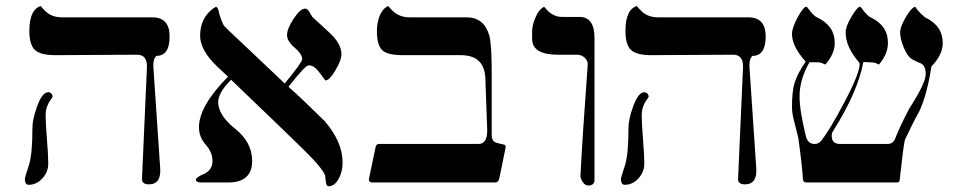

<svg xmlns="http://www.w3.org/2000/svg" viewBox="-20 -613 3212 645"><path d="M505.4 -425.3Q494.1 -415 495.1 -389.6L518.1 -48.3Q522 6.3 480 6.3Q456.1 6.3 457 -12.7L473.6 -387.2Q475.1 -429.2 440.4 -429.2L165 -427.7Q116.7 -427.7 97.7 -444.8Q78.6 -461.9 78.6 -510.3Q78.6 -580.1 116.7 -592.8Q123 -585 131.8 -576.2Q153.3 -554.7 189 -554.7H491.2Q549.8 -555.2 549.8 -490.2Q549.8 -425.3 505.4 -425.3ZM154.8 -284.2Q133.3 -257.3 133.3 -227.1Q133.3 -199.2 137.7 -145.3Q142.1 -91.3 142.1 -63.5Q142.1 -35.6 122.6 -13.9Q103 7.8 76.2 7.8Q63.5 7.8 63.5 -12.7Q63.5 -16.6 77.6 -59.6Q88.9 -96.2 88.9 -182.6Q88.9 -211.9 104 -253.9Q121.6 -303.2 142.1 -303.2Q149.9 -303.2 154.3 -296.1Q158.7 -289.1 154.8 -284.2Z M1130.9 -67.4Q1130.9 -38.1 1119.1 -15.1Q1105 12.7 1084 12.7Q1076.2 12.7 1074.7 -1.5Q1072.3 -22 1072.3 -22.9Q1063.5 -48.3 998.5 -111.8Q973.1 -137.2 756.3 -345.2Q713.4 -302.2 712.9 -270.5Q712.9 -226.1 770 -180.4Q827.1 -134.8 827.1 -72.3Q827.1 0 746.1 0H654.8Q638.2 0 638.2 -10.3Q638.2 -16.6 666 -29.3Q693.8 -42 693.8 -72.3Q693.8 -101.6 671.1 -127Q648.4 -152.3 648.4 -185.5Q648.4 -256.8 746.1 -355.5Q731.9 -368.2 709.5 -389.6Q652.3 -444.3 652.3 -492.7Q652.3 -551.3 695.3 -584Q704.1 -590.3 706.5 -590.3Q712.9 -586.4 715.6 -571.3Q718.3 -556.2 731.9 -526.9Q735.8 -522 796.9 -464.8L936.5 -332.5Q995.1 -403.8 995.1 -414.1Q995.1 -431.6 969.7 -453.1Q944.3 -474.6 944.3 -495.1Q944.3 -516.6 966.6 -550.3Q988.8 -584 1004.9 -584Q1012.7 -584 1018.3 -574.5Q1023.9 -564.9 1029.3 -556.2Q1059.6 -528.3 1090.3 -500Q1127 -464.4 1127 -431.6Q1127 -410.2 1106.7 -376.5Q1086.4 -342.8 1073.7 -342.8Q1072.3 -342.8 1054 -368.2Q1035.6 -393.6 1017.6 -393.6Q1004.9 -393.6 949.2 -321.3Q991.2 -284.7 1071.3 -205.6Q1130.9 -135.7 1130.9 -67.4Z M1678.7 -118.2 1657.2 -12.7Q1653.3 0 1644.5 0H1230.5Q1219.2 0 1219.2 -11.2L1242.2 -120.6Q1244.6 -129.4 1253.4 -129.4H1587.4Q1617.7 -129.4 1616.7 -177.7L1610.4 -351.6Q1606.4 -427.7 1527.8 -427.7H1332Q1281.2 -427.7 1263.7 -444.8Q1246.1 -461.9 1246.1 -510.3Q1246.1 -530.8 1253.4 -554.7Q1264.6 -585 1284.2 -592.8Q1290.5 -585 1299.3 -576.2Q1322.3 -554.7 1356.4 -554.7H1547.9Q1606.4 -554.7 1624 -492.7Q1631.8 -460.9 1631.8 -372.1V-160.2Q1631.8 -138.7 1646.5 -134Q1661.1 -129.4 1674.8 -127Q1678.7 -124.5 1678.7 -118.2Z M1977.1 -45.9V-4.9Q1974.6 10.3 1955.6 10.3Q1945.3 10.3 1937 -2.4Q1928.7 -15.1 1930.2 -27.8Q1936.5 -150.9 1954.1 -392.1Q1956.5 -407.2 1945.3 -418.2Q1934.1 -429.2 1918.5 -429.2H1854Q1769 -429.2 1767.6 -481V-507.8Q1767.6 -526.9 1777.8 -552.2Q1790.5 -582.5 1808.1 -590.3Q1814.5 -582.5 1823.2 -573.7Q1843.8 -556.2 1867.7 -556.2H1926.3Q1977.1 -556.2 1977.1 -486.3Z M2507.8 -425.3Q2496.6 -415 2497.6 -389.6L2520.5 -48.3Q2524.4 6.3 2482.4 6.3Q2458.5 6.3 2459.5 -12.7L2476.1 -387.2Q2477.5 -429.2 2442.9 -429.2L2167.5 -427.7Q2119.1 -427.7 2100.1 -444.8Q2081.1 -461.9 2081.1 -510.3Q2081.1 -580.1 2119.1 -592.8Q2125.5 -585 2134.3 -576.2Q2155.8 -554.7 2191.4 -554.7H2493.7Q2552.2 -555.2 2552.2 -490.2Q2552.2 -425.3 2507.8 -425.3ZM2157.2 -284.2Q2135.7 -257.3 2135.7 -227.1Q2135.7 -199.2 2140.1 -145.3Q2144.5 -91.3 2144.5 -63.5Q2144.5 -35.6 2125 -13.9Q2105.5 7.8 2078.6 7.8Q2065.9 7.8 2065.9 -12.7Q2065.9 -16.6 2080.1 -59.6Q2091.3 -96.2 2091.3 -182.6Q2091.3 -211.9 2106.4 -253.9Q2124 -303.2 2144.5 -303.2Q2152.3 -303.2 2156.7 -296.1Q2161.1 -289.1 2157.2 -284.2Z M3147 -468.3Q3147 -428.7 3108.9 -389.6Q3093.8 -292 3067.4 -237.3Q3049.8 -207 3020 -143.6Q3015.1 -126 3002.4 -8.8Q3002.4 0 2992.2 0H2689Q2678.7 0 2677.2 -11.2Q2674.8 -57.1 2662.1 -147.5Q2662.1 -149.9 2649.4 -199.2Q2640.6 -231 2640.6 -252.4Q2640.6 -304.7 2648.4 -331.5Q2657.2 -363.3 2686.5 -406.2Q2640.6 -457 2640.6 -499Q2640.6 -519.5 2659.7 -554.9Q2678.7 -590.3 2689 -590.3Q2691.4 -590.3 2699.2 -579.1Q2713.4 -560.1 2724.6 -554.7Q2784.2 -526.9 2784.2 -468.3Q2784.2 -431.6 2752.4 -396Q2741.2 -402.3 2729.5 -403.8H2699.2Q2666 -345.2 2666 -289.6Q2666 -241.2 2687.5 -154.8Q2693.8 -129.4 2716.8 -129.4Q2731 -129.4 2739.7 -141.1Q2769 -179.2 2815.9 -268.1Q2871.6 -373.5 2867.7 -401.4Q2820.8 -454.6 2820.8 -503.9Q2820.8 -524.4 2840.6 -557.4Q2860.4 -590.3 2869.1 -590.3Q2871.6 -590.3 2879.4 -579.1Q2893.6 -560.1 2904.8 -554.7Q2963.4 -526.9 2962.9 -468.3Q2962.9 -431.6 2932.6 -396Q2921.4 -402.3 2913.6 -403.1Q2905.8 -403.8 2880.4 -404.8Q2861.3 -303.2 2777.8 -171.4Q2773.9 -165 2773.9 -157.2Q2773.9 -129.4 2801.8 -129.4H2961.9Q2981 -129.4 2988.3 -149.9Q3001 -184.1 3034.2 -247.6Q3089.8 -334 3089.8 -363.3Q3089.8 -392.6 3073.7 -399.9Q3063.5 -403.8 3046.4 -412.6Q3029.3 -421.4 3016.6 -451.9Q3003.9 -482.4 3003.9 -503.9Q3003.9 -522.9 3022.9 -555.4Q3042 -587.9 3054.7 -590.3Q3063.5 -575.2 3087.4 -554.7Q3147 -526.9 3147 -468.3Z"/></svg>

Font: Accordance
Style: Italic
Weight: 400
Italic angle: -11°
Version: Version 1.2 (build January 31, 2020) Miklal Software Solutio